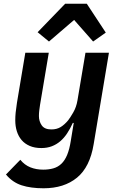

<svg xmlns="http://www.w3.org/2000/svg" viewBox="-20 -799 640 1031"><path d="M214 212Q145 212 96 196Q47 180 12 138L89 59Q112 87 143 99.5Q174 112 212 112Q242 112 266.5 105Q291 98 309.5 80.5Q328 63 340.5 33Q353 3 360 -42L376 -139H371Q357 -108 340.5 -83Q324 -58 303.5 -40.5Q283 -23 258 -13.5Q233 -4 202 -4Q166 -4 139.5 -15.5Q113 -27 96 -47Q79 -67 70.5 -94Q62 -121 62 -153Q62 -173 64 -194Q66 -215 71 -247L116 -516H242L195 -236Q193 -222 191 -207Q189 -192 189 -176Q189 -148 204 -126Q219 -104 256 -104Q285 -104 306 -117Q327 -130 346 -153Q357 -167 373.5 -195.5Q390 -224 396 -260L439 -516H565L483 -25Q463 98 393.5 155Q324 212 214 212ZM446 -779 548 -624 480 -576 378 -692 243 -576 182 -626 330 -779Z"/></svg>

Font: IBM Plex Mono SemiBold
Style: Italic
Weight: 600
Italic angle: -9°
Monospace: yes
Designer: Mike Abbink, Paul van der Laan, Pieter van Rosmalen
Foundry: Bold Monday
Version: Version 2.3